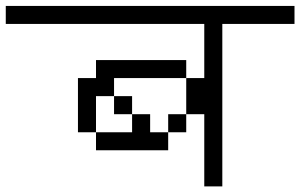

<svg xmlns="http://www.w3.org/2000/svg" viewBox="-20 -708 1040 665"><path d="M1000 -625V-687.5H0V-625H687.5V-437.5H625Q625 -437.5 625 -312.5H562.5V-250H500V-312.5H437.5V-250H312.5V-187.5H562.5V-250H625V-312.5H687.5Q687.5 -312.5 687.5 -62.5H750V-625ZM312.5 -250Q312.5 -250 312.5 -375H375V-312.5H437.5V-375H375V-437.5H625V-500H312.5V-437.5H250V-250Z"/></svg>

Font: CalcUnifontExMono
Style: Regular
Weight: 500
Version: Version 15.0.06